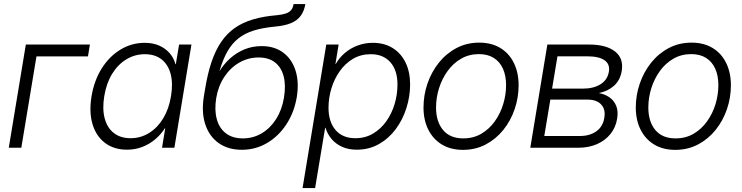

<svg xmlns="http://www.w3.org/2000/svg" viewBox="-20 -748 3755 972"><path d="M435.1 -522.5 425.3 -462.4H164.6L87.9 0H24.4L110.8 -522.5Z M623 9.8Q557.1 9.8 512 -24.2Q466.8 -58.1 448.5 -119.1Q430.2 -180.2 443.4 -260.7Q457 -341.8 495.6 -402.6Q534.2 -463.4 590.6 -497.3Q647 -531.2 712.9 -531.2Q754.4 -531.2 786.1 -517.1Q817.9 -502.9 838.9 -478.8Q859.9 -454.6 868.2 -423.3H870.1L886.7 -522.5H949.2L862.8 0H800.3L816.4 -98.6H814.5Q794.4 -66.9 765.4 -42.5Q736.3 -18.1 700.4 -4.2Q664.6 9.8 623 9.8ZM640.6 -48.3Q692.4 -48.3 735.1 -75Q777.8 -101.6 806.6 -149.4Q835.4 -197.3 845.7 -261.2Q856.4 -325.2 844 -373Q831.5 -420.9 798.1 -447.3Q764.6 -473.6 712.9 -473.6Q663.1 -473.6 620.4 -448Q577.6 -422.4 548.1 -374.8Q518.6 -327.1 507.8 -261.2Q497.1 -195.3 510.3 -147.5Q523.4 -99.6 557.1 -74Q590.8 -48.3 640.6 -48.3Z M1204.6 10.3Q1135.3 10.3 1087.6 -23.2Q1040 -56.6 1019.5 -117.7Q999 -178.7 1012.2 -261.2L1017.6 -293Q1030.3 -373 1050.5 -433.3Q1070.8 -493.7 1100.1 -536.4Q1129.4 -579.1 1169.4 -606.9Q1209.5 -634.8 1262 -650.1Q1314.5 -665.5 1380.9 -670.9Q1410.2 -673.8 1427.7 -679.9Q1445.3 -686 1454.3 -697.5Q1463.4 -709 1466.3 -727.5H1525.9Q1520 -692.4 1502.7 -668.5Q1485.4 -644.5 1453.6 -631.1Q1421.9 -617.7 1371.6 -613.3Q1309.6 -607.4 1264.2 -593.3Q1218.8 -579.1 1186.3 -553.2Q1153.8 -527.3 1130.9 -486.8Q1107.9 -446.3 1091.3 -388.2H1091.8Q1111.8 -421.9 1143.1 -450.7Q1174.3 -479.5 1215.3 -497.1Q1256.3 -514.6 1304.7 -514.6Q1370.1 -514.6 1414.3 -481.2Q1458.5 -447.8 1476.6 -389.4Q1494.6 -331.1 1482.4 -255.9Q1469.2 -178.7 1429.9 -118.7Q1390.6 -58.6 1332.3 -24.2Q1273.9 10.3 1204.6 10.3ZM1209.5 -47.4Q1261.2 -47.4 1304.7 -73Q1348.1 -98.6 1377.7 -145Q1407.2 -191.4 1417.5 -252.9Q1427.7 -314.5 1416.3 -360.4Q1404.8 -406.2 1372.8 -431.6Q1340.8 -457 1289.1 -457Q1236.8 -457 1191.9 -431.4Q1147 -405.8 1116 -359.4Q1085 -313 1074.7 -252Q1064.9 -191.4 1077.4 -145.3Q1089.8 -99.1 1123.5 -73.2Q1157.2 -47.4 1209.5 -47.4Z M1511.7 204.1 1631.8 -522.5H1694.3L1678.2 -424.3H1679.7Q1697.8 -456.1 1726.3 -480.2Q1754.9 -504.4 1791 -517.8Q1827.1 -531.2 1867.2 -531.2Q1925.3 -531.2 1967.5 -505.1Q2009.8 -479 2033 -431.6Q2056.2 -384.3 2056.2 -320.3Q2056.2 -259.8 2037.4 -200.7Q2018.6 -141.6 1983.4 -94.2Q1948.2 -46.9 1898.4 -18.6Q1848.6 9.8 1786.1 9.8Q1744.1 9.8 1712.2 -4.6Q1680.2 -19 1658.9 -43.9Q1637.7 -68.8 1627.9 -101.1H1626L1575.2 204.1ZM1778.8 -48.3Q1829.1 -48.3 1868.7 -71.8Q1908.2 -95.2 1935.8 -134.3Q1963.4 -173.3 1977.8 -221.7Q1992.2 -270 1992.2 -319.8Q1992.2 -392.6 1956.1 -433.1Q1919.9 -473.6 1857.4 -473.6Q1806.2 -473.6 1766.6 -450Q1727.1 -426.3 1699.5 -387Q1671.9 -347.7 1657.5 -299.6Q1643.1 -251.5 1643.1 -202.6Q1643.1 -131.3 1678.7 -89.8Q1714.4 -48.3 1778.8 -48.3Z M2323.7 10.7Q2261.7 10.7 2217 -16.4Q2172.4 -43.5 2148.2 -91.8Q2124 -140.1 2124 -204.1Q2124 -266.1 2144 -324.7Q2164.1 -383.3 2201.4 -430.2Q2238.8 -477.1 2290.8 -504.6Q2342.8 -532.2 2406.2 -532.2Q2468.3 -532.2 2512.9 -505.1Q2557.6 -478 2581.5 -429.2Q2605.5 -380.4 2605.5 -316.4Q2605.5 -253.9 2585.4 -195.3Q2565.4 -136.7 2528.1 -90.3Q2490.7 -43.9 2439 -16.6Q2387.2 10.7 2323.7 10.7ZM2325.2 -47.4Q2376.5 -47.4 2416.5 -70.8Q2456.5 -94.2 2484.6 -133.3Q2512.7 -172.4 2527.3 -220.2Q2542 -268.1 2542 -316.9Q2542 -364.7 2526.4 -399.9Q2510.7 -435.1 2480 -454.6Q2449.2 -474.1 2404.8 -474.1Q2354.5 -474.1 2314.5 -450.9Q2274.4 -427.7 2246.1 -388.7Q2217.8 -349.6 2202.6 -301.5Q2187.5 -253.4 2187.5 -203.6Q2187.5 -132.3 2222.9 -89.8Q2258.3 -47.4 2325.2 -47.4Z M2664.6 0 2751 -522.5H2961.9Q3048.8 -522.5 3093.5 -487.5Q3138.2 -452.6 3127.4 -388.2Q3119.6 -341.8 3088.6 -314Q3057.6 -286.1 3011.7 -276.9Q3042 -271.5 3065.2 -255.4Q3088.4 -239.3 3099.6 -211.9Q3110.8 -184.6 3104 -146Q3097.2 -103 3070.6 -69.8Q3043.9 -36.6 3002.2 -18.3Q2960.4 0 2907.2 0ZM2735.4 -59.6H2916.5Q2966.3 -59.6 2999.3 -83.5Q3032.2 -107.4 3039.1 -150.4Q3046.9 -193.4 3023.9 -218.5Q3001 -243.7 2954.6 -243.7H2766.1ZM2774.9 -299.3H2930.2Q2984.9 -299.3 3020.3 -321.5Q3055.7 -343.8 3062.5 -385.3Q3068.8 -423.3 3040.3 -443.1Q3011.7 -462.9 2952.6 -462.9H2802.2Z M3398.4 10.7Q3336.4 10.7 3291.7 -16.4Q3247.1 -43.5 3222.9 -91.8Q3198.7 -140.1 3198.7 -204.1Q3198.7 -266.1 3218.8 -324.7Q3238.8 -383.3 3276.1 -430.2Q3313.5 -477.1 3365.5 -504.6Q3417.5 -532.2 3481 -532.2Q3543 -532.2 3587.6 -505.1Q3632.3 -478 3656.2 -429.2Q3680.2 -380.4 3680.2 -316.4Q3680.2 -253.9 3660.2 -195.3Q3640.1 -136.7 3602.8 -90.3Q3565.4 -43.9 3513.7 -16.6Q3461.9 10.7 3398.4 10.7ZM3399.9 -47.4Q3451.2 -47.4 3491.2 -70.8Q3531.2 -94.2 3559.3 -133.3Q3587.4 -172.4 3602.1 -220.2Q3616.7 -268.1 3616.7 -316.9Q3616.7 -364.7 3601.1 -399.9Q3585.4 -435.1 3554.7 -454.6Q3523.9 -474.1 3479.5 -474.1Q3429.2 -474.1 3389.2 -450.9Q3349.1 -427.7 3320.8 -388.7Q3292.5 -349.6 3277.3 -301.5Q3262.2 -253.4 3262.2 -203.6Q3262.2 -132.3 3297.6 -89.8Q3333 -47.4 3399.9 -47.4Z"/></svg>

Font: Inter 28pt Light
Style: Italic
Weight: 300
Italic angle: -9.3988°
Designer: Rasmus Andersson
Foundry: rsms
Version: Version 4.001;git-66647c0bb